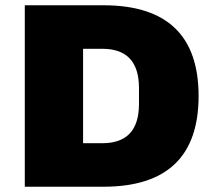

<svg xmlns="http://www.w3.org/2000/svg" viewBox="-20 -708 818 728"><path d="M74 -688H372Q733 -688 733 -344Q733 0 372 0H74ZM368 -165Q507 -165 507 -314V-374Q507 -523 368 -523H295V-165Z"/></svg>

Font: Archivo Black
Style: Regular
Weight: 400
Designer: Hector Gatti
Foundry: Omnibus-Type
Version: Version 1.101; ttfautohint (v1.8)